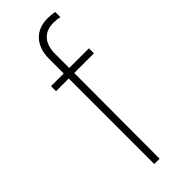

<svg xmlns="http://www.w3.org/2000/svg" viewBox="-245 -767 795 795"><g transform="rotate(-45 153.0 -369.5)"><path d="M271.5 -501H156.2L155.3 0H124V-501H49.8V-530.3H124V-615.2Q124 -672.9 154.3 -706.1Q184.6 -739.3 239.3 -739.3Q257.8 -739.3 279.3 -735.4V-705.1Q263.7 -709 242.2 -709Q200.2 -709 178.2 -683.6Q156.2 -658.2 156.2 -612.3V-530.3H271.5Z"/></g></svg>

Font: Pretendard GOV Thin
Style: Regular
Weight: 100
Designer: Base glyphs from Inter by Rasmus Andersson; Hangeul glyphs from Noto Sans CJK(Source Han Sans) by Jang Soo-young and Kan
Foundry: Kil Hyung-jin
Version: Version 1.309